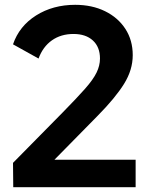

<svg xmlns="http://www.w3.org/2000/svg" viewBox="-20 -777 628 797"><path d="M35 0 34 -101 240 -310Q299 -370 333 -408.5Q367 -447 381 -476Q395 -505 395 -534Q395 -582 365.5 -609Q336 -636 285 -636Q233 -636 195.5 -609.5Q158 -583 140 -534L34 -593Q60 -669 130 -713Q200 -757 292 -757Q362 -757 416 -730.5Q470 -704 500.5 -657Q531 -610 531 -548Q531 -487 495 -429Q459 -371 386 -297L206 -114H543V0Z"/></svg>

Font: Plus Jakarta Text
Style: Bold
Weight: 700
Designer: Gumpita Rahayu
Foundry: Tokotype Studio
Version: Version 1.000